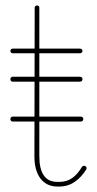

<svg xmlns="http://www.w3.org/2000/svg" viewBox="-20 -679 354 703"><path d="M26 -234Q23 -234 20.5 -236.5Q18 -239 18 -243Q18 -247 20.5 -249.5Q23 -252 26 -252H276Q280 -252 282.5 -249.5Q285 -247 285 -243Q285 -239 282.5 -236.5Q280 -234 276 -234ZM280 -68Q283 -72 288 -72Q292 -72 294.5 -69.5Q297 -67 297 -64Q297 -60 296 -59Q279 -31 254 -13.5Q229 4 197 4H190Q151 4 128.5 -25Q106 -54 106 -107L107 -651Q107 -654 109.5 -656.5Q112 -659 116 -659Q120 -659 122 -656.5Q124 -654 124 -651V-107Q124 -13 190 -13H197Q225 -13 245 -27.5Q265 -42 280 -68ZM26 -484Q23 -484 20.5 -486.5Q18 -489 18 -493Q18 -496 20.5 -498.5Q23 -501 26 -501H273Q277 -501 279.5 -498.5Q282 -496 282 -493Q282 -489 279.5 -486.5Q277 -484 273 -484ZM26 -380Q23 -380 20.5 -382.5Q18 -385 18 -389Q18 -393 20.5 -395.5Q23 -398 26 -398H273Q277 -398 279.5 -395.5Q282 -393 282 -389Q282 -385 279.5 -382.5Q277 -380 273 -380Z"/></svg>

Font: Libertine-Super Thin
Style: Regular
Weight: 100
Designer: Bastien Sozeau
Foundry: NBR — Bastien Sozeau
Version: Version 2.003;gftools[0.9.33]